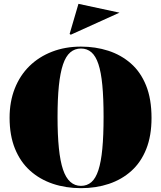

<svg xmlns="http://www.w3.org/2000/svg" viewBox="-20 -966 840 1001"><path d="M402 -723Q478 -723 544.5 -701.5Q611 -680 662 -635.5Q713 -591 741.5 -520.5Q770 -450 770 -351Q770 -258 742.5 -189Q715 -120 665 -75Q615 -30 548 -7.5Q481 15 402 15Q323 15 255 -8Q187 -31 136.5 -76.5Q86 -122 58 -191Q30 -260 30 -352Q30 -436 57 -504.5Q84 -573 133.5 -621.5Q183 -670 251.5 -696.5Q320 -723 402 -723ZM402 -713Q370 -713 346.5 -693Q323 -673 308.5 -630Q294 -587 287 -519.5Q280 -452 280 -356Q280 -262 287 -193.5Q294 -125 308.5 -82Q323 -39 346.5 -18Q370 3 402 3Q434 3 456.5 -16.5Q479 -36 493 -79Q507 -122 513.5 -190.5Q520 -259 520 -357Q520 -454 513.5 -522Q507 -590 493 -632Q479 -674 456.5 -693.5Q434 -713 402 -713ZM349 -785 343 -789 389 -946 603 -900Z"/></svg>

Font: Kalnia Thin
Style: Bold
Weight: 700
Version: Version 1.105